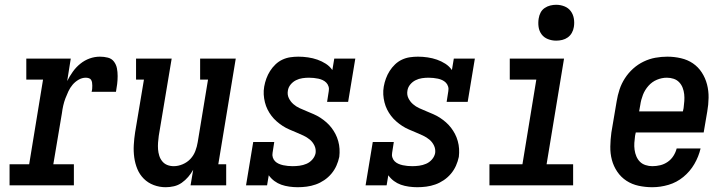

<svg xmlns="http://www.w3.org/2000/svg" viewBox="-20 -775 3040 803"><path d="M20 0V-88H102L160 -442H90V-530H276L261 -436Q271 -456 284.5 -475Q298 -494 316 -508.5Q334 -523 355 -530.5Q376 -538 398 -538Q415 -538 431 -534Q447 -530 456.5 -517.5Q466 -505 469 -489.5Q472 -474 472 -457Q472 -440 470 -423.5Q468 -407 465 -391H363Q365 -397 365.5 -403.5Q366 -410 366 -417Q366 -424 365 -430Q364 -436 361 -441Q358 -446 351.5 -448Q345 -450 339 -450Q323 -450 308.5 -441.5Q294 -433 283.5 -420.5Q273 -408 266 -393Q259 -378 253.5 -363.5Q248 -349 244.5 -333.5Q241 -318 239 -302L203 -88H289V0Z M673 8Q647 8 623 -1Q599 -10 581.5 -27.5Q564 -45 554.5 -68Q545 -91 541.5 -116.5Q538 -142 539.5 -168.5Q541 -195 545 -221L582 -442H549V-530H698L644 -207Q642 -193 641 -178.5Q640 -164 641 -150.5Q642 -137 646 -124Q650 -111 658.5 -100.5Q667 -90 679.5 -85Q692 -80 707 -80Q725 -80 744 -88Q763 -96 776.5 -110.5Q790 -125 797 -143.5Q804 -162 807 -181L850 -442H817V-530H966L893 -88H926V0H777L788 -65Q779 -49 767 -35Q755 -21 740 -10.5Q725 0 707.5 4Q690 8 673 8Z M1225 8Q1208 8 1190 5.5Q1172 3 1156.5 -2.5Q1141 -8 1127.5 -18Q1114 -28 1104 -42L1097 0H1009L1039 -181H1127L1120 -136Q1118 -126 1121 -116.5Q1124 -107 1130.5 -100.5Q1137 -94 1146 -90Q1155 -86 1164.5 -84Q1174 -82 1184 -81Q1194 -80 1204 -80Q1218 -80 1233 -82Q1248 -84 1262 -90Q1276 -96 1286.5 -108Q1297 -120 1300 -135Q1302 -152 1295 -166.5Q1288 -181 1276 -191Q1264 -201 1249 -208Q1234 -215 1219.5 -221Q1205 -227 1190 -233.5Q1175 -240 1162 -248.5Q1149 -257 1137 -267.5Q1125 -278 1115.5 -290.5Q1106 -303 1099 -317Q1092 -331 1088 -347Q1084 -363 1083 -379.5Q1082 -396 1085 -413Q1088 -430 1094 -446.5Q1100 -463 1109.5 -478Q1119 -493 1132 -505.5Q1145 -518 1161 -525.5Q1177 -533 1194 -535.5Q1211 -538 1228 -538Q1248 -538 1268.5 -535Q1289 -532 1307.5 -525.5Q1326 -519 1342.5 -508.5Q1359 -498 1370 -482L1378 -530H1466L1436 -349H1348L1355 -394Q1357 -404 1354 -413.5Q1351 -423 1344.5 -429.5Q1338 -436 1329.5 -440Q1321 -444 1311.5 -446Q1302 -448 1292 -449Q1282 -450 1272 -450Q1259 -450 1245 -448Q1231 -446 1218 -439.5Q1205 -433 1195.5 -421.5Q1186 -410 1184 -396Q1181 -379 1188 -364.5Q1195 -350 1207 -339.5Q1219 -329 1233.5 -322.5Q1248 -316 1262.5 -310Q1277 -304 1292 -297.5Q1307 -291 1320 -282.5Q1333 -274 1345 -263.5Q1357 -253 1366.5 -240.5Q1376 -228 1383 -214.5Q1390 -201 1394.5 -185Q1399 -169 1400 -152.5Q1401 -136 1399 -119Q1395 -100 1387 -82Q1379 -64 1366 -48.5Q1353 -33 1336 -21.5Q1319 -10 1300.5 -3.5Q1282 3 1263 5.5Q1244 8 1225 8Z M1725 8Q1708 8 1690 5.5Q1672 3 1656.5 -2.5Q1641 -8 1627.5 -18Q1614 -28 1604 -42L1597 0H1509L1539 -181H1627L1620 -136Q1618 -126 1621 -116.5Q1624 -107 1630.5 -100.5Q1637 -94 1646 -90Q1655 -86 1664.5 -84Q1674 -82 1684 -81Q1694 -80 1704 -80Q1718 -80 1733 -82Q1748 -84 1762 -90Q1776 -96 1786.5 -108Q1797 -120 1800 -135Q1802 -152 1795 -166.5Q1788 -181 1776 -191Q1764 -201 1749 -208Q1734 -215 1719.5 -221Q1705 -227 1690 -233.5Q1675 -240 1662 -248.5Q1649 -257 1637 -267.5Q1625 -278 1615.5 -290.5Q1606 -303 1599 -317Q1592 -331 1588 -347Q1584 -363 1583 -379.5Q1582 -396 1585 -413Q1588 -430 1594 -446.5Q1600 -463 1609.5 -478Q1619 -493 1632 -505.5Q1645 -518 1661 -525.5Q1677 -533 1694 -535.5Q1711 -538 1728 -538Q1748 -538 1768.5 -535Q1789 -532 1807.5 -525.5Q1826 -519 1842.5 -508.5Q1859 -498 1870 -482L1878 -530H1966L1936 -349H1848L1855 -394Q1857 -404 1854 -413.5Q1851 -423 1844.5 -429.5Q1838 -436 1829.5 -440Q1821 -444 1811.5 -446Q1802 -448 1792 -449Q1782 -450 1772 -450Q1759 -450 1745 -448Q1731 -446 1718 -439.5Q1705 -433 1695.5 -421.5Q1686 -410 1684 -396Q1681 -379 1688 -364.5Q1695 -350 1707 -339.5Q1719 -329 1733.5 -322.5Q1748 -316 1762.5 -310Q1777 -304 1792 -297.5Q1807 -291 1820 -282.5Q1833 -274 1845 -263.5Q1857 -253 1866.5 -240.5Q1876 -228 1883 -214.5Q1890 -201 1894.5 -185Q1899 -169 1900 -152.5Q1901 -136 1899 -119Q1895 -100 1887 -82Q1879 -64 1866 -48.5Q1853 -33 1836 -21.5Q1819 -10 1800.5 -3.5Q1782 3 1763 5.5Q1744 8 1725 8Z M2027 0V-88H2165L2223 -442H2112V-530H2339L2266 -88H2377V0ZM2306 -605Q2288 -605 2271.5 -611.5Q2255 -618 2245 -631.5Q2235 -645 2232.5 -662.5Q2230 -680 2233 -698Q2235 -711 2241 -722.5Q2247 -734 2258 -741.5Q2269 -749 2281.5 -752Q2294 -755 2306 -755Q2324 -755 2340.5 -748.5Q2357 -742 2367 -728.5Q2377 -715 2380 -697.5Q2383 -680 2380 -662Q2378 -649 2371.5 -637.5Q2365 -626 2354.5 -618.5Q2344 -611 2331.5 -608Q2319 -605 2306 -605Z M2708 8Q2679 8 2651 2Q2623 -4 2600 -19Q2577 -34 2561.5 -57Q2546 -80 2539 -106.5Q2532 -133 2532.5 -162.5Q2533 -192 2537 -221L2559 -351Q2563 -376 2571 -400.5Q2579 -425 2593.5 -447.5Q2608 -470 2628 -488Q2648 -506 2672 -517.5Q2696 -529 2721 -533.5Q2746 -538 2771 -538Q2800 -538 2828 -531.5Q2856 -525 2878 -510Q2900 -495 2915 -472Q2930 -449 2937 -422Q2944 -395 2943.5 -366Q2943 -337 2938 -309L2923 -221H2639L2636 -207Q2634 -192 2633 -177.5Q2632 -163 2634 -148.5Q2636 -134 2641.5 -121Q2647 -108 2656.5 -98.5Q2666 -89 2680 -84.5Q2694 -80 2708 -80Q2725 -80 2741.5 -84Q2758 -88 2772.5 -98Q2787 -108 2796.5 -123Q2806 -138 2810 -154H2910Q2902 -120 2884 -89Q2866 -58 2838 -35Q2810 -12 2776 -2Q2742 8 2708 8ZM2836 -309 2839 -323Q2841 -338 2842 -352.5Q2843 -367 2841.5 -381Q2840 -395 2835 -408Q2830 -421 2820.5 -431Q2811 -441 2797.5 -445.5Q2784 -450 2769 -450Q2748 -450 2727.5 -441.5Q2707 -433 2692 -416Q2677 -399 2669 -378.5Q2661 -358 2658 -337L2653 -309Z"/></svg>

Font: Iosevka Curly Slab SmBdObl
Style: Regular
Weight: 600
Italic angle: -9°
Monospace: yes
Designer: Belleve Invis
Foundry: Belleve Invis
Version: Version 11.0.0; ttfautohint (v1.8.3)